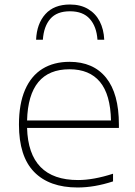

<svg xmlns="http://www.w3.org/2000/svg" viewBox="-20 -822 600 851"><path d="M507 -255H100Q106.5 -24 326 -24Q394 -24 481 -52V-18Q398.5 9 324 9Q198.5 9 131.2 -60Q64 -129 64 -270Q64 -361.5 91 -423.8Q118 -486 168.2 -517Q218.5 -548 288 -548Q393.5 -548 450.2 -477.5Q507 -407 507 -270ZM100 -288H472Q469.5 -403.5 423 -459.2Q376.5 -515 288 -515Q106 -515 100 -288ZM290 -802Q337 -802 370.5 -782Q404 -762 422 -727Q440 -692 442 -646H412Q408 -704.5 378 -738.2Q348 -772 290 -772Q232 -772 203 -738.5Q174 -705 170 -646H140Q143 -717 181.2 -759.5Q219.5 -802 290 -802Z"/></svg>

Font: Encode Sans Expanded Thin
Style: Regular
Weight: 250
Width: 7
Designer: Multiple Designers
Foundry: Impallari Type
Version: Version 2.000